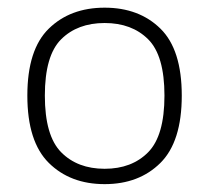

<svg xmlns="http://www.w3.org/2000/svg" viewBox="-20 -766 532 488"><path d="M246 -298Q158.5 -298 104 -352Q49.5 -406 49.5 -523Q49.5 -640 104 -693.2Q158.5 -746.5 246 -746.5Q333.5 -746.5 387.8 -693.2Q442 -640 442 -523Q442 -406 387.8 -352Q333.5 -298 246 -298ZM246 -337Q315 -337 356.5 -379Q398 -421 398 -523Q398 -625 356.5 -666.2Q315 -707.5 246 -707.5Q177 -707.5 135.5 -666.2Q94 -625 94 -523Q94 -421 135.5 -379Q177 -337 246 -337Z"/></svg>

Font: Encode Sans SemiExpanded SemiExpanded ExtraLight
Style: Regular
Weight: 200
Width: 6
Designer: Multiple Designers
Foundry: Impallari Type
Version: Version 3.000; ttfautohint (v1.8.3) -l 8 -r 50 -G 200 -x 14 